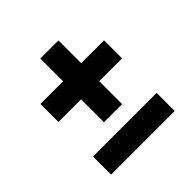

<svg xmlns="http://www.w3.org/2000/svg" viewBox="-151 -700 811 811"><g transform="rotate(-45 254.5 -294.0)"><path d="M200.4 -192.2V-328.9H65.1V-436.5H200.4V-572.6H308.8V-436.5H445.1V-328.9H308.8V-192.2ZM65.1 -14.6V-122.6H445.1V-14.6Z"/></g></svg>

Font: Saira Thin SemiCondensed
Style: Regular
Weight: 100
Width: 4
Version: Version 1.101